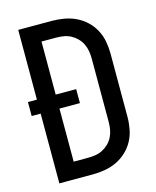

<svg xmlns="http://www.w3.org/2000/svg" viewBox="-111 -812 722 888"><g transform="rotate(-15 250.0 -367.5)"><path d="M62 0V-334H19V-401H62V-735H222Q251 -735 280.5 -730Q310 -725 336.5 -712.5Q363 -700 385 -679.5Q407 -659 421 -633Q435 -607 440.5 -577.5Q446 -548 446 -519V-216Q446 -187 440.5 -157.5Q435 -128 421 -102Q407 -76 385 -55.5Q363 -35 336.5 -22.5Q310 -10 280.5 -5Q251 0 222 0ZM152 -80H222Q240 -80 258 -83Q276 -86 292 -94.5Q308 -103 321 -116Q334 -129 342 -145.5Q350 -162 353 -180Q356 -198 356 -216V-519Q356 -537 353 -555Q350 -573 342 -589.5Q334 -606 321 -619Q308 -632 292 -640.5Q276 -649 258 -652Q240 -655 222 -655H152V-401H250V-334H152Z"/></g></svg>

Font: Iosevka Curly Medium
Style: Regular
Weight: 500
Monospace: yes
Designer: Belleve Invis
Foundry: Belleve Invis
Version: Version 22.1.2; ttfautohint (v1.8.4)